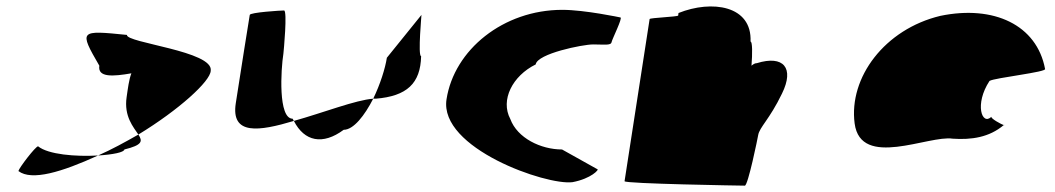

<svg xmlns="http://www.w3.org/2000/svg" viewBox="-20 -585 3323 605"><path d="M38 -46C80 -14 175 -43 289 -95C218 -91 132 -98 100 -124C92 -124 40 -56 38 -46ZM293 -378C287 -340 337 -344 394 -354C386 -333 383 -306 379 -279C370 -218 401 -184 416 -161C544 -239 643 -329 644 -362C654 -424 376 -450 380 -475C231 -490 228 -490 293 -378ZM289 -95C336 -98 371 -105 372 -114C429 -128 430 -140 416 -161C374 -137 332 -114 289 -95Z M723 -260C707 -158 796 -171 906 -204C905 -206 903 -209 902 -211C856 -211 865 -366 873 -416C874 -424 886 -552 875 -552C865 -552 768 -546 767 -538C767 -538 735 -340 723 -260ZM906 -204C939 -139 997 -127 1063 -176C1094 -176 1129 -221 1156 -274C1101 -270 999 -230 906 -204ZM1156 -274H1164C1262 -282 1305 -322 1307 -408C1296 -408 1309 -546 1308 -538L1199 -403C1194 -370 1178 -319 1156 -274Z M1387 -272C1363 -118 1702 0 1784 -11C1843 -22 1870 -52 1862 -52L1751 -114C1684 -114 1610 -150 1588 -210C1556 -270 1595 -346 1668 -382C1673 -416 1816 -445 1849 -445C1883 -445 1905 -441 1907 -452C1909 -462 1943 -530 1935 -530C1935 -530 1822 -554 1752 -554C1566 -554 1411 -428 1387 -272Z M1948 -14C1947 -6 2317 0 2327 0C2337 0 2368 -152 2369 -159C2373 -184 2405 -209 2444 -290C2484 -371 2449 -412 2365 -386C2359 -386 2354 -383 2348 -378C2351 -416 2351 -454 2345 -454C2350 -568 2223 -586 2118 -544L2117 -536C2115 -532 2028 -529 2027 -525Z M2673 -196C2692 -52 2907 -160 2982 -148C3041 -144 3097 -152 3143 -191C3135 -193 3101 -212 3104 -217C3074 -188 3050 -257 3098 -330C3114 -340 3281 -358 3273 -368C3247 -506 3112 -570 2943 -535C2768 -493 2654 -341 2673 -196ZM3104 -218V-217ZM3144 -192 3143 -191C3145 -191 3145 -191 3144 -190Z"/></svg>

Font: Ampere
Style: ExtIta
Weight: 400
Version: Version 1